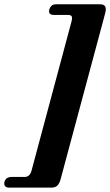

<svg xmlns="http://www.w3.org/2000/svg" viewBox="-92 -730 513 894"><path d="M55 64 241 -630Q245.5 -647 241.8 -653.8Q238 -660.5 224 -660.5H159Q131.5 -660.5 137.5 -685.5Q140.5 -696 147.8 -703Q155 -710 169 -710H375Q409 -710 398 -669L190.5 103.5Q185 124.5 175.2 134Q165.5 143.5 147.5 143.5H-50Q-63.5 143.5 -68.8 136Q-74 128.5 -71.5 118Q-65 94 -38.5 94H22.5Q47 94 55 64Z"/></svg>

Font: Fraunces 144pt S050 Black
Style: Italic
Weight: 900
Italic angle: -16°
Version: Version 1.000; ttfautohint (v1.8.3)